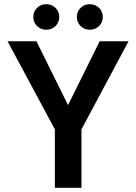

<svg xmlns="http://www.w3.org/2000/svg" viewBox="-20 -897 650 917"><path d="M242 -279 16 -700H154L305 -395L456 -700H594L369 -279V0H242ZM139 -816Q139 -842 157 -859.5Q175 -877 201 -877Q227 -877 245 -859.5Q263 -842 263 -816Q263 -790 245 -772.5Q227 -755 201 -755Q175 -755 157 -772.5Q139 -790 139 -816ZM347 -816Q347 -842 365 -859.5Q383 -877 409 -877Q435 -877 453 -859.5Q471 -842 471 -816Q471 -790 453 -772.5Q435 -755 409 -755Q383 -755 365 -772.5Q347 -790 347 -816Z"/></svg>

Font: Sarabun SemiBold
Style: Regular
Weight: 600
Designer: Suppakit Chalermlarp | Katatrad Co.,Ltd.
Foundry: Cadson Demak Co.,Ltd.
Version: Version 1.000; ttfautohint (v1.6)